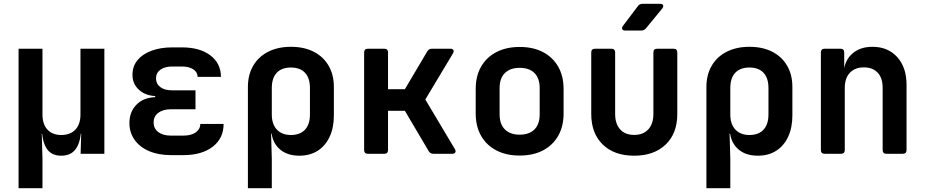

<svg xmlns="http://www.w3.org/2000/svg" viewBox="-20 -805 4840 1005"><path d="M77.2 180V-550H202.3V-205.9Q202.3 -155 228.2 -126.7Q254.1 -98.4 300.9 -98.4Q348.1 -98.4 374.7 -126.7Q401.2 -155 401.2 -205.9V-550H526.3V0H402L405 -105H376.2L404.1 -134.2Q404.1 -67.5 379 -28.8Q353.9 10 300.5 10Q247.6 10 223.5 -28.8Q199.4 -67.5 199.4 -134.2L227.3 -105H198.6L202.3 25.9V180Z M939.3 7H875.1Q809.8 7 760.7 -13.9Q711.5 -34.8 684.5 -72.9Q657.4 -111.1 657.4 -161.1Q657.4 -219.3 694 -256.8Q730.5 -294.2 792.2 -296.4V-302.2Q739.3 -305 706.3 -335.9Q673.4 -366.8 673.4 -413.4Q673.4 -457.7 699.4 -489.7Q725.5 -521.7 772.5 -539.3Q819.5 -557 881.8 -557H931.8Q1025.9 -557 1081 -515.3Q1136.1 -473.6 1136.6 -402.7H1014.4Q1014 -427.6 991.6 -442.3Q969.3 -456.9 931.8 -456.9H881.8Q842.9 -456.9 819.7 -440.2Q796.6 -423.5 796.6 -394.4Q796.6 -366 819.2 -349.1Q841.7 -332.2 879.9 -332.2H1003.3V-233.1H875.1Q833.1 -233.1 808.7 -214.6Q784.2 -196.1 784.2 -163.9Q784.2 -131.9 808.7 -113.5Q833.1 -95.1 875.1 -95.1H939.3Q980.1 -95.1 1004.2 -111.7Q1028.3 -128.3 1028.3 -156.3H1150.5Q1150.5 -80.9 1093.4 -37Q1036.3 7 939.3 7Z M1277.6 180V-349.6Q1277.6 -413.7 1305.5 -461.2Q1333.3 -508.7 1384.1 -534.3Q1434.9 -560 1503 -560Q1571.5 -560 1621.9 -534.3Q1672.3 -508.7 1699.9 -461.4Q1727.6 -414.1 1727.6 -349.6V-200.9Q1727.6 -136.7 1705.5 -89.2Q1683.4 -41.8 1643 -15.9Q1602.6 10 1546.6 10Q1479 10 1439.4 -28.5Q1399.8 -66.9 1399.8 -134.2L1427.7 -105H1399L1402.7 25.9V180ZM1502.6 -98.4Q1550.8 -98.4 1576.6 -126.3Q1602.4 -154.1 1602.4 -205.9V-344.1Q1602.4 -396.4 1576.6 -424Q1550.8 -451.6 1502.6 -451.6Q1454.4 -451.6 1428.5 -424Q1402.7 -396.4 1402.7 -344.1V-205.9Q1402.7 -155 1429.2 -126.7Q1455.8 -98.4 1502.6 -98.4Z M1906 0Q1886 0 1886 -20V-530Q1886 -550 1906 -550H1991.1Q2011.1 -550 2011.1 -530V-338.2H2099.4L2216.7 -536.4Q2225.1 -550 2240.7 -550H2337.7Q2349.1 -550 2353.1 -543.3Q2357.1 -536.6 2351.3 -526L2206.3 -284.2L2361.3 -24Q2367.1 -14 2363.1 -7Q2359.1 0 2347.7 0H2248.5Q2232.5 0 2224.1 -13.6L2099.2 -225.2H2011.1V-20Q2011.1 0 1991.1 0Z M2700 9.2Q2629.9 9.2 2578.2 -17.7Q2526.5 -44.6 2498.2 -94.1Q2470 -143.6 2470 -210.8V-339.2Q2470 -406.8 2498.2 -456.1Q2526.5 -505.4 2578.2 -532.3Q2629.9 -559.2 2700 -559.2Q2771.1 -559.2 2822.3 -532.3Q2873.5 -505.4 2901.8 -456.1Q2930 -406.8 2930 -339.2V-210.8Q2930 -143.6 2901.8 -94.1Q2873.5 -44.6 2822.1 -17.7Q2770.7 9.2 2700 9.2ZM2700 -100.1Q2750.2 -100.1 2777.6 -127.5Q2804.9 -155 2804.9 -206.7V-343.3Q2804.9 -395.6 2777.6 -422.8Q2750.2 -449.9 2700 -449.9Q2650.8 -449.9 2622.9 -422.8Q2595.1 -395.6 2595.1 -343.3V-206.7Q2595.1 -155 2622.9 -127.5Q2650.8 -100.1 2700 -100.1Z M3299.6 10Q3195.2 10 3135 -48.5Q3074.8 -107.1 3074.8 -208.2V-530Q3074.8 -550 3094.8 -550H3179.9Q3199.9 -550 3199.9 -530V-208.8Q3199.9 -157 3226 -127.9Q3252.2 -98.8 3299.6 -98.8Q3346.8 -98.8 3373.5 -127.9Q3400.1 -157 3400.1 -208.8V-530Q3400.1 -550 3420.1 -550H3505.2Q3525.2 -550 3525.2 -530V-208.2Q3525.2 -106.5 3464.3 -48.3Q3403.4 10 3299.6 10ZM3252.9 -645Q3240.9 -645 3237.2 -652Q3233.4 -659 3240.4 -669L3318.9 -773Q3327.3 -785 3342.9 -785H3434.3Q3447.3 -785 3450.8 -778Q3454.3 -771 3446.3 -760.4L3361 -656.4Q3351.4 -645 3336.4 -645Z M3677.6 180V-349.6Q3677.6 -413.7 3705.5 -461.2Q3733.3 -508.7 3784.1 -534.3Q3834.9 -560 3903 -560Q3971.5 -560 4021.9 -534.3Q4072.3 -508.7 4099.9 -461.4Q4127.6 -414.1 4127.6 -349.6V-200.9Q4127.6 -136.7 4105.5 -89.2Q4083.4 -41.8 4043 -15.9Q4002.6 10 3946.6 10Q3879 10 3839.4 -28.5Q3799.8 -66.9 3799.8 -134.2L3827.7 -105H3799L3802.7 25.9V180ZM3902.6 -98.4Q3950.8 -98.4 3976.6 -126.3Q4002.4 -154.1 4002.4 -205.9V-344.1Q4002.4 -396.4 3976.6 -424Q3950.8 -451.6 3902.6 -451.6Q3854.4 -451.6 3828.5 -424Q3802.7 -396.4 3802.7 -344.1V-205.9Q3802.7 -155 3829.2 -126.7Q3855.8 -98.4 3902.6 -98.4Z M4296.8 0Q4276.8 0 4276.8 -20V-530Q4276.8 -550 4296.8 -550H4379Q4399 -550 4399 -530V-445H4432.6L4396 -415.8Q4396.6 -482 4437.7 -521Q4478.7 -560 4546.6 -560Q4627.8 -560 4676.5 -506.1Q4725.2 -452.1 4725.2 -361.2V-20Q4725.2 0 4705.2 0H4620.1Q4600.1 0 4600.1 -20V-345.8Q4600.1 -397.1 4573.9 -424.8Q4547.6 -452.4 4501.8 -452.4Q4455.2 -452.4 4428.5 -424.1Q4401.9 -395.9 4401.9 -344.1V-20Q4401.9 0 4381.9 0Z"/></svg>

Font: Pitagon Sans Mono
Style: Regular
Weight: 400
Monospace: yes
Designer: Travis Tran
Foundry: Pitagon
Version: Version 1.001;gftools[0.9.26]